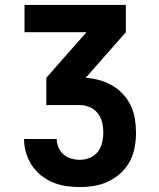

<svg xmlns="http://www.w3.org/2000/svg" viewBox="-20 -540 640 775"><path d="M302 215Q274 215 246.5 211Q219 207 193 196Q167 185 145 167.5Q123 150 108 126.5Q93 103 85 76Q77 49 77 21H209Q209 38 216 55Q223 72 236.5 83.5Q250 95 267 100Q284 105 302 105Q323 105 342.5 97Q362 89 374.5 73Q387 57 392 36.5Q397 16 397 -5Q397 -26 392 -46.5Q387 -67 374 -83.5Q361 -100 341 -108Q321 -116 300 -116H167V-226L329 -410H79V-520H488V-410L326 -226Q354 -224 381.5 -216.5Q409 -209 433 -195Q457 -181 476.5 -160Q496 -139 508 -113.5Q520 -88 524.5 -60Q529 -32 529 -4Q529 25 523.5 55Q518 85 504 111.5Q490 138 467.5 158.5Q445 179 418 192Q391 205 361.5 210Q332 215 302 215Z"/></svg>

Font: Iosevka Aile Extrabold
Style: Regular
Weight: 800
Designer: Belleve Invis
Foundry: Belleve Invis
Version: Version 27.3.5; ttfautohint (v1.8.4)